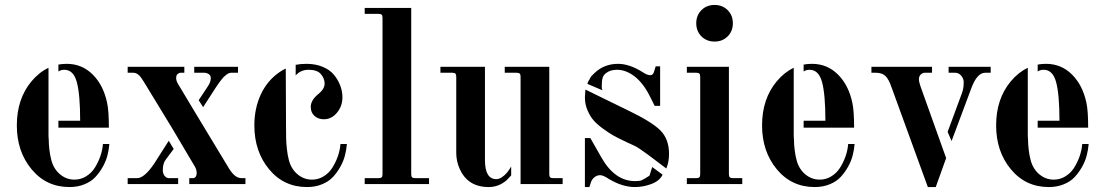

<svg xmlns="http://www.w3.org/2000/svg" viewBox="-20 -744 4470 776"><path d="M176 -203V-470C150.7 -458 127.7 -439.7 107 -415C67.7 -367.7 48 -308.3 48 -237C48 -167 67.8 -108 107.5 -60C147.2 -12 198.3 12 261 12C283 12 303 8.3 321 1C339 -6.3 353.7 -16 365 -28C376.3 -40 386.3 -53.7 395 -69C403.7 -84.3 410 -99.7 414 -115C418 -130.3 420.7 -146 422 -162H396C394.7 -144.7 391 -127.7 385 -111C379 -94.3 371.5 -79 362.5 -65C353.5 -51 341.8 -39.7 327.5 -31C313.2 -22.3 297.7 -18 281 -18C259 -18 239.3 -25.3 222 -40C204.7 -54.7 193 -74.3 187 -99C183.7 -111.7 181.2 -125.3 179.5 -140C177.8 -154.7 177 -167.7 177 -179C176.3 -185.7 176 -193.7 176 -203ZM216 -256V-228H420C420 -273.3 417.7 -306.7 413 -328C403 -376 383.5 -414.3 354.5 -443C325.5 -471.7 290.7 -486 250 -486C238 -486 226.7 -485 216 -483V-455C222.7 -459.7 230.7 -462 240 -462C264.7 -462 281.5 -445.3 290.5 -412C299.5 -378.7 304 -326.7 304 -256Z M682 -142 650 -99C642 -89 638 -74.7 638 -56C638 -46.7 640.5 -39 645.5 -33C650.5 -27 656.3 -24 663 -24H700V0H496V-24H534C554 -24 577.3 -44 604 -84L662 -175ZM783 -339 801 -311 854 -393C857.3 -398.3 861.5 -404.3 866.5 -411C871.5 -417.7 874.3 -421.3 875 -422C879.7 -428.7 885.8 -435 893.5 -441C901.2 -447 908.3 -450 915 -450H942V-474H765V-450H805C811.7 -450 817.8 -448.2 823.5 -444.5C829.2 -440.8 832 -435.7 832 -429C832 -417.7 828 -406.3 820 -395ZM678 -222 765 -75C771.7 -65 775 -55 775 -45C775 -39 773.7 -34 771 -30C768.3 -26 764.7 -24 760 -24H745V0H972V-24H956C938 -24 921 -37.3 905 -64L775 -279L700 -404C694.7 -412.7 692 -420.7 692 -428C692 -436 694 -441.7 698 -445C702 -448.3 706.3 -450 711 -450H725V-474H496V-450H518C524.7 -450 530.7 -448.2 536 -444.5C541.3 -440.8 545.7 -436.7 549 -432C551 -429.3 555 -423.3 561 -414Z M1175 -482V-439C1188.3 -454.3 1205.7 -462 1227 -462C1250.3 -462 1267 -456.2 1277 -444.5C1287 -432.8 1292 -420 1292 -406C1292 -392 1284 -378.3 1268 -365C1246.7 -348.3 1236 -330.7 1236 -312C1236 -296.7 1241 -284.5 1251 -275.5C1261 -266.5 1273.7 -262 1289 -262C1309.7 -262 1327.3 -270.8 1342 -288.5C1356.7 -306.2 1364 -327 1364 -351C1364 -367 1361 -382.8 1355 -398.5C1349 -414.2 1340.5 -428.7 1329.5 -442C1318.5 -455.3 1303.3 -466 1284 -474C1264.7 -482 1243 -486 1219 -486C1203 -486 1188.3 -484.7 1175 -482ZM1136 -237 1135 -467C1126.3 -463 1117.7 -458 1109 -452C1076.3 -429.3 1051.3 -399.3 1034 -362C1016.7 -324.7 1008 -283 1008 -237C1008 -167 1027.8 -108 1067.5 -60C1107.2 -12 1158.3 12 1221 12C1243 12 1263 8.3 1281 1C1299 -6.3 1313.7 -16 1325 -28C1336.3 -40 1346.3 -53.7 1355 -69C1363.7 -84.3 1370 -99.7 1374 -115C1378 -130.3 1380.7 -146 1382 -162H1356C1354.7 -144.7 1351 -127.7 1345 -111C1339 -94.3 1331.5 -79 1322.5 -65C1313.5 -51 1301.8 -39.7 1287.5 -31C1273.2 -22.3 1257.7 -18 1241 -18C1219 -18 1199.3 -25.3 1182 -40C1164.7 -54.7 1153 -74.3 1147 -99C1143.7 -111.7 1141.2 -126 1139.5 -142C1137.8 -158 1136.8 -171.8 1136.5 -183.5C1136.2 -195.2 1136 -213 1136 -237Z M1454 0H1714V-24H1658C1652 -24 1647.8 -25.2 1645.5 -27.5C1643.2 -29.8 1642 -34 1642 -40V-712H1454V-688H1510C1516 -688 1520.2 -686.8 1522.5 -684.5C1524.8 -682.2 1526 -678 1526 -672V-40C1526 -34 1524.8 -29.8 1522.5 -27.5C1520.2 -25.2 1516 -24 1510 -24H1454Z M2084 -220V0H2254V-24H2216C2210 -24 2205.8 -25.2 2203.5 -27.5C2201.2 -29.8 2200 -34 2200 -40V-474H2020V-450H2068C2074 -450 2078.2 -448.8 2080.5 -446.5C2082.8 -444.2 2084 -440 2084 -434ZM2084 -74ZM2046 -35V-71C2040.7 -61.7 2035 -53.3 2029 -46C2013.7 -28.7 1999.3 -20 1986 -20C1955.3 -20 1940 -45.7 1940 -97V-474H1760V-450H1808C1814 -450 1818.2 -448.8 1820.5 -446.5C1822.8 -444.2 1824 -440 1824 -434V-126C1824 -103.3 1828.8 -81.3 1838.5 -60C1848.2 -38.7 1861.3 -22 1878 -10C1898.7 4.7 1924.3 12 1955 12C1982.3 12 2006.7 2.7 2028 -16C2034 -22 2040 -28.3 2046 -35Z M2616 -69 2658 -38C2650 -21.3 2635 -8.8 2613 -0.5C2591 7.8 2568.7 12 2546 12C2512.7 12 2478 1.3 2442 -20C2426 -30.7 2414 -36 2406 -36C2397.3 -36 2389.7 -33.3 2383 -28C2376.3 -22.7 2371.7 -16.3 2369 -9L2362 12H2344V-186H2366L2411 -107C2447 -43.7 2492.3 -12 2547 -12C2559 -12 2567.8 -13.2 2573.5 -15.5C2579.2 -17.8 2589.7 -24 2605 -34ZM2354 -405 2357 -414C2358.3 -416 2360 -418.7 2362 -422C2364 -425.3 2365 -427.3 2365 -428C2365 -428.7 2365.8 -430.2 2367.5 -432.5L2370 -436L2373 -439L2377 -443L2383 -449C2409 -473.7 2440.7 -486 2478 -486C2508.7 -486 2542 -474.7 2578 -452C2590 -444 2600 -440 2608 -440C2616 -440 2621.3 -445.3 2624 -456L2630 -476H2648V-316H2626L2607 -354C2589 -390 2568.3 -417 2545 -435C2521.7 -453 2498 -462 2474 -462C2456 -462 2441.3 -457.7 2430 -449C2423.3 -444.3 2418.7 -438.2 2416 -430.5C2413.3 -422.8 2412 -410.3 2412 -393C2412 -387.7 2413 -383 2415 -379ZM2576 -135C2573.3 -137 2571 -138.7 2569 -140L2561.5 -145C2558.5 -147 2555.8 -148.7 2553.5 -150C2551.2 -151.3 2547.7 -153.2 2543 -155.5C2538.3 -157.8 2534.3 -159.7 2531 -161C2527.7 -162.3 2522.2 -164.8 2514.5 -168.5C2506.8 -172.2 2500.3 -175.3 2495 -178C2479.7 -185.3 2467 -191.8 2457 -197.5C2447 -203.2 2434.2 -211.7 2418.5 -223C2402.8 -234.3 2390.2 -245.3 2380.5 -256C2370.8 -266.7 2362.3 -280.3 2355 -297C2347.7 -313.7 2344 -331.3 2344 -350L2346 -382L2518 -298C2582 -267.3 2625.7 -240.3 2649 -217C2672.3 -193.7 2684 -162 2684 -122C2684 -100 2680.3 -80.3 2673 -63L2596 -121L2593 -123C2591 -124.3 2588.7 -126 2586 -128C2583.3 -130 2581 -131.7 2579 -133ZM2457 -334Z M2756 0H2980V-24H2942C2936 -24 2931.8 -25.2 2929.5 -27.5C2927.2 -29.8 2926 -34 2926 -40V-474H2756V-450H2794C2800 -450 2804.2 -448.8 2806.5 -446.5C2808.8 -444.2 2810 -440 2810 -434V-40C2810 -34 2808.8 -29.8 2806.5 -27.5C2804.2 -25.2 2800 -24 2794 -24H2756ZM2794 -650C2794 -628.7 2801 -611 2815 -597C2829 -583 2846.7 -576 2868 -576C2889.3 -576 2907 -583 2921 -597C2935 -611 2942 -628.7 2942 -650C2942 -671.3 2935 -689 2921 -703C2907 -717 2889.3 -724 2868 -724C2846.7 -724 2829 -717 2815 -703C2801 -689 2794 -671.3 2794 -650Z M3188 -203V-470C3162.7 -458 3139.7 -439.7 3119 -415C3079.7 -367.7 3060 -308.3 3060 -237C3060 -167 3079.8 -108 3119.5 -60C3159.2 -12 3210.3 12 3273 12C3295 12 3315 8.3 3333 1C3351 -6.3 3365.7 -16 3377 -28C3388.3 -40 3398.3 -53.7 3407 -69C3415.7 -84.3 3422 -99.7 3426 -115C3430 -130.3 3432.7 -146 3434 -162H3408C3406.7 -144.7 3403 -127.7 3397 -111C3391 -94.3 3383.5 -79 3374.5 -65C3365.5 -51 3353.8 -39.7 3339.5 -31C3325.2 -22.3 3309.7 -18 3293 -18C3271 -18 3251.3 -25.3 3234 -40C3216.7 -54.7 3205 -74.3 3199 -99C3195.7 -111.7 3193.2 -125.3 3191.5 -140C3189.8 -154.7 3189 -167.7 3189 -179C3188.3 -185.7 3188 -193.7 3188 -203ZM3228 -256V-228H3432C3432 -273.3 3429.7 -306.7 3425 -328C3415 -376 3395.5 -414.3 3366.5 -443C3337.5 -471.7 3302.7 -486 3262 -486C3250 -486 3238.7 -485 3228 -483V-455C3234.7 -459.7 3242.7 -462 3252 -462C3276.7 -462 3293.5 -445.3 3302.5 -412C3311.5 -378.7 3316 -326.7 3316 -256Z M3810 -211 3826 -174 3906 -388C3921.3 -429.3 3940 -450 3962 -450H3984V-474H3814V-450H3840C3850 -450 3858.3 -446 3865 -438C3871.7 -430 3875 -421.3 3875 -412C3875 -395.3 3872.7 -380.7 3868 -368ZM3804 -105 3700 -396C3696 -407.3 3694 -416.7 3694 -424C3694 -432 3696.5 -438.3 3701.5 -443C3706.5 -447.7 3712 -450 3718 -450H3747V-474H3502V-450H3519C3536.3 -450 3549.5 -445.7 3558.5 -437C3567.5 -428.3 3575.7 -413.3 3583 -392L3730 12H3762Z M4134 -203V-470C4108.7 -458 4085.7 -439.7 4065 -415C4025.7 -367.7 4006 -308.3 4006 -237C4006 -167 4025.8 -108 4065.5 -60C4105.2 -12 4156.3 12 4219 12C4241 12 4261 8.3 4279 1C4297 -6.3 4311.7 -16 4323 -28C4334.3 -40 4344.3 -53.7 4353 -69C4361.7 -84.3 4368 -99.7 4372 -115C4376 -130.3 4378.7 -146 4380 -162H4354C4352.7 -144.7 4349 -127.7 4343 -111C4337 -94.3 4329.5 -79 4320.5 -65C4311.5 -51 4299.8 -39.7 4285.5 -31C4271.2 -22.3 4255.7 -18 4239 -18C4217 -18 4197.3 -25.3 4180 -40C4162.7 -54.7 4151 -74.3 4145 -99C4141.7 -111.7 4139.2 -125.3 4137.5 -140C4135.8 -154.7 4135 -167.7 4135 -179C4134.3 -185.7 4134 -193.7 4134 -203ZM4174 -256V-228H4378C4378 -273.3 4375.7 -306.7 4371 -328C4361 -376 4341.5 -414.3 4312.5 -443C4283.5 -471.7 4248.7 -486 4208 -486C4196 -486 4184.7 -485 4174 -483V-455C4180.7 -459.7 4188.7 -462 4198 -462C4222.7 -462 4239.5 -445.3 4248.5 -412C4257.5 -378.7 4262 -326.7 4262 -256Z"/></svg>

Font: Km Standard TT
Style: Bold
Weight: 700
Designer: Alexey Kryukov <alexios@thessalonica.org.ru>
Version: Version 2.0.2